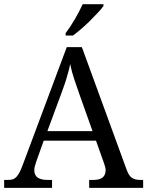

<svg xmlns="http://www.w3.org/2000/svg" viewBox="-20 -904 709 924"><path d="M190.4 -227.1 154.3 -126Q150.4 -115.2 147.7 -104.2Q145 -93.3 145 -85.4Q145 -60.5 161.4 -49.3Q177.7 -38.1 209.5 -38.1H230.5V0H0V-38.1H17.1Q31.2 -38.1 41 -41Q50.8 -43.9 59.1 -52.7Q67.4 -61.5 74.7 -75.7Q82 -89.8 90.3 -112.8L301.3 -677.2H374L588.9 -88.9Q594.2 -74.7 600.1 -64.5Q606 -54.2 614.3 -48.6Q622.6 -43 632.3 -40.5Q642.1 -38.1 657.2 -38.1H668.9V0H409.2V-38.1H430.2Q488.3 -38.1 488.3 -85Q488.3 -92.3 486.1 -100.8Q483.9 -109.4 480 -120.1L441.9 -227.1ZM365.7 -440.4Q351.1 -482.4 338.4 -519.3Q325.7 -556.2 317.4 -596.2Q314 -573.7 308.8 -557.4Q303.7 -541 299.3 -524.9Q294.9 -508.8 288.1 -490.5Q281.2 -472.2 273.4 -449.7L208 -272.9H425.3ZM295.9 -744.6Q305.7 -757.3 317.4 -774.9Q329.1 -792.5 340.1 -811.5Q351.1 -830.6 361.1 -849.6Q371.1 -868.7 377.9 -883.8H478V-875Q469.7 -863.3 452.4 -844.5Q435.1 -825.7 414.6 -805.2Q394 -784.7 371.8 -765.6Q349.6 -746.6 331.1 -732.9H295.9Z"/></svg>

Font: MUA Office
Style: Regular
Weight: 400
Designer: Khon Soe Zaw Thu
Foundry: Myanmar Unicode
Version: Version 2.10 June 24, 2017